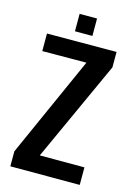

<svg xmlns="http://www.w3.org/2000/svg" viewBox="-111 -776 579 835"><g transform="rotate(15 178.0 -359.0)"><path d="M21.5 0V-67.5L224.5 -521L26 -520V-599L339 -600V-530.5L133 -79H334V0ZM141 -640V-718.5H219.5V-640Z"/></g></svg>

Font: Big Shoulders Medium
Style: Regular
Weight: 500
Designer: Patric King
Foundry: XO Type Co
Version: Version 2.002